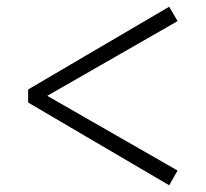

<svg xmlns="http://www.w3.org/2000/svg" viewBox="-20 -646 616 573"><path d="M510 -583 121 -360 510 -137 485 -93 64 -340V-379L485 -626Z"/></svg>

Font: Shippori Mincho TTF
Style: Regular
Weight: 400
Version: Version 2.100